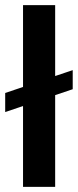

<svg xmlns="http://www.w3.org/2000/svg" viewBox="-30 -727 303 747"><path d="M252.9 -379.9 184.6 -356.9V0H59.6V-314.5L-9.8 -291V-365.2L59.6 -388.7V-707H184.6V-431.2L252.9 -454.1Z"/></svg>

Font: WEMIX Pretendard SemiBold
Style: Regular
Weight: 600
Designer: Base glyphs from Inter by Rasmus Andersson; Hangeul glyphs from Noto Sans CJK(Source Han Sans) by Jang Soo-young and Kan
Foundry: Kil Hyung-jin
Version: Version 1.000